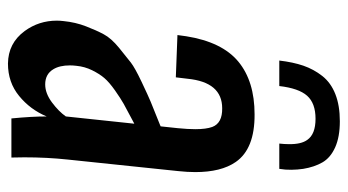

<svg xmlns="http://www.w3.org/2000/svg" viewBox="-208 -624 840 463"><g transform="rotate(90 211.5 -392.0)"><path d="M125.5 -646Q129.4 -679.2 137.9 -704.1Q146.5 -729 162.8 -749.8Q179.2 -770.5 206.5 -781.2Q233.9 -792 272 -792Q309.6 -792 334.7 -780.8Q359.9 -769.5 371.1 -750Q382.3 -730.5 386.7 -703.6Q388.7 -689.9 388.9 -675.5Q389.2 -661.1 386.7 -646H325.7Q327.1 -658.2 327.1 -668.9Q327.6 -698.7 316.9 -713.4Q303.2 -733.4 265.9 -733.4Q228.5 -733.4 210.4 -713.1Q192.4 -692.9 187 -646ZM132.8 8.3Q83.5 7.8 54.2 -32.2Q29.3 -66.4 29.3 -109.4Q29.3 -117.2 30.3 -125.5Q33.2 -154.8 43 -179.9Q52.7 -205.1 62.3 -222.9Q71.8 -240.7 94.7 -259.5Q117.7 -278.3 130.4 -288.1Q143.1 -297.9 177 -314Q210.9 -330.1 224.9 -335.9Q238.8 -341.8 280.8 -358.4Q283.2 -359.4 284.2 -359.9L288.6 -401.4Q291 -425.3 291 -443.4Q291 -469.7 285.6 -484.4Q276.4 -508.8 240.7 -508.3Q177.7 -508.3 169.4 -424.8L166 -396.5L64 -400.4Q64.5 -402.8 65.4 -410.4Q66.4 -418 66.9 -421.4Q80.6 -507.8 127.9 -547.1Q175.3 -586.4 255.4 -586.4Q338.4 -586.9 370.1 -541Q394.5 -505.9 394.5 -443.4Q394.5 -424.3 392.1 -402.3L364.3 -136.2Q358.9 -85.9 358.9 -31.2Q358.9 -15.6 359.4 0H265.1Q260.3 -49.3 260.3 -85Q243.7 -45.4 210.9 -18.6Q178.2 8.3 132.8 8.3ZM183.1 -81.5Q204.6 -81.5 226.6 -97.9Q248.5 -114.3 260.3 -131.3L277.8 -296.4Q274.4 -294.9 268.6 -291.5Q242.7 -277.8 230 -270.8Q217.3 -263.7 197.5 -249.8Q177.7 -235.8 167.7 -224.1Q157.7 -212.4 148.9 -194.6Q140.1 -176.8 138.2 -156.7Q137.2 -148.4 137.2 -141.1Q137.2 -116.2 146.5 -101.1Q158.2 -81.5 183.1 -81.5Z"/></g></svg>

Font: Oswald
Style: Regular
Weight: 400
Designer: Vernon Adams
Foundry: Vernon Adams
Version: 3.0; ttfautohint (v0.94.23-7a4d-dirty) -l 8 -r 50 -G 200 -x 